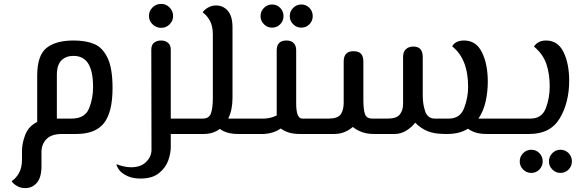

<svg xmlns="http://www.w3.org/2000/svg" viewBox="-20 -688 3008 986"><path d="M558 -236Q558 -113 514.5 -56.5Q471 0 371 0H299Q244 0 218.5 26.5Q193 53 193 92V165Q193 223 169.5 250.5Q146 278 110 278Q84 278 64.5 265.5Q45 253 40 242Q61 229 77 201.5Q93 174 93 130V86Q93 47 110 3.5Q127 -40 171 -62V-299Q171 -403 218.5 -441.5Q266 -480 358 -480Q421 -480 464 -462Q507 -444 532.5 -390.5Q558 -337 558 -236ZM458 -240Q458 -321 433.5 -361Q409 -401 357 -401Q319 -401 295.5 -378Q272 -355 272 -303V-79H347Q416 -79 437 -130.5Q458 -182 458 -240Z M956 0H857V67Q857 99 844 136Q831 173 796.5 201Q762 229 702 229Q661 229 633 215.5Q605 202 592 184.5Q579 167 578 155Q595 162 615.5 166.5Q636 171 653 171Q703 171 730.5 143.5Q758 116 758 82L757 -433Q757 -457 771 -468.5Q785 -480 807 -480Q829 -480 843 -468Q857 -456 857 -433V-79H956ZM745 -606Q745 -632 763.5 -650Q782 -668 808 -668Q833 -668 851 -649.5Q869 -631 869 -606Q869 -581 851 -563Q833 -545 808 -545Q782 -545 763.5 -563Q745 -581 745 -606Z M1286 -79V0H1202Q1144 0 1109 -26Q1074 0 1027 0H956V-79H1022Q1054 -79 1063.5 -106.5Q1073 -134 1073 -184V-512Q1073 -555 1057 -583Q1041 -611 1021 -624Q1026 -635 1045.5 -647.5Q1065 -660 1090 -660Q1126 -660 1150 -632.5Q1174 -605 1174 -547V-185Q1174 -123 1152 -79Z M1624 -79V0H1517Q1460 0 1422 -28Q1385 -3 1337 0H1286V-79H1337Q1370 -80 1401 -95V-429Q1401 -480 1451 -480Q1475 -480 1488 -467Q1501 -454 1501 -429V-157Q1501 -79 1532 -79ZM1318 -605Q1318 -630 1335.5 -647.5Q1353 -665 1377 -665Q1402 -665 1419 -647.5Q1436 -630 1436 -605Q1436 -581 1419 -563.5Q1402 -546 1377 -546Q1353 -546 1335.5 -563.5Q1318 -581 1318 -605ZM1468 -605Q1468 -630 1485.5 -647.5Q1503 -665 1527 -665Q1552 -665 1569 -647.5Q1586 -630 1586 -605Q1586 -581 1569 -563.5Q1552 -546 1527 -546Q1503 -546 1485.5 -563.5Q1468 -581 1468 -605Z M2630 -79V0H2480Q2448 0 2425.5 -6.5Q2403 -13 2383 -27Q2340 0 2278 0H2266Q2213 0 2178 -13.5Q2143 -27 2112 -58Q2095 -35 2067 -17.5Q2039 0 2007 0H1898Q1837 0 1792 -36Q1770 -18 1747 -9Q1724 0 1696 0H1624V-79H1667Q1714 -79 1729.5 -100.5Q1745 -122 1745 -160V-372Q1745 -425 1795 -425Q1822 -425 1834 -412Q1846 -399 1846 -372V-176Q1846 -126 1854 -103Q1862 -80 1888 -79H1971Q2016 -79 2033 -100Q2050 -121 2050 -155V-395Q2050 -422 2064.5 -435.5Q2079 -449 2103 -449Q2151 -449 2151 -395V-197Q2151 -151 2164 -115Q2177 -79 2213 -79H2285Q2343 -79 2363.5 -133Q2384 -187 2384 -241Q2384 -386 2302 -450Q2319 -480 2363 -480Q2425 -480 2455 -419.5Q2485 -359 2485 -268Q2485 -217 2474 -167Q2463 -117 2437 -79Z M2630 -79H2704Q2762 -79 2782.5 -131Q2803 -183 2803 -245Q2803 -308 2786 -359Q2769 -410 2722 -449Q2743 -480 2784 -480Q2845 -480 2874 -420.5Q2903 -361 2903 -274Q2903 -162 2855 -81Q2807 0 2699 0H2630ZM2649 141Q2649 116 2666.5 98.5Q2684 81 2708 81Q2733 81 2750 98.5Q2767 116 2767 141Q2767 165 2750 182.5Q2733 200 2708 200Q2684 200 2666.5 182.5Q2649 165 2649 141ZM2799 141Q2799 116 2816.5 98.5Q2834 81 2858 81Q2883 81 2900 98.5Q2917 116 2917 141Q2917 165 2900 182.5Q2883 200 2858 200Q2834 200 2816.5 182.5Q2799 165 2799 141Z"/></svg>

Font: El Messiri Medium
Style: Regular
Weight: 500
Designer: Mohamed Gaber
Foundry: Kief Type Foundry
Version: Version 2.007